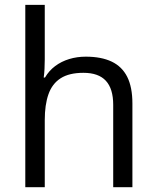

<svg xmlns="http://www.w3.org/2000/svg" viewBox="-20 -780 653 800"><path d="M166.5 -759.8V-532.7Q166.5 -513.2 165.5 -493.4Q164.6 -473.6 162.1 -457H167.5Q184.1 -485.4 209.7 -504.6Q235.4 -523.9 268.1 -533.9Q300.8 -543.9 337.4 -543.9Q401.9 -543.9 445.1 -523.4Q488.3 -502.9 510 -460Q531.7 -417 531.7 -348.6V0H451.7V-343.3Q451.7 -410.2 421.1 -443.4Q390.6 -476.6 327.6 -476.6Q268.1 -476.6 232.7 -453.9Q197.3 -431.2 181.9 -387.2Q166.5 -343.3 166.5 -279.8V0H85.4V-759.8Z"/></svg>

Font: Wonky
Style: Regular
Weight: 400
Designer: Monotype Design Team
Foundry: Monotype Imaging Inc.
Version: Version 3.000